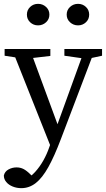

<svg xmlns="http://www.w3.org/2000/svg" viewBox="-20 -729 551 999"><path d="M386 -597Q362 -597 344.5 -613Q327 -629 327 -653Q327 -677 344.5 -693Q362 -709 386 -709Q410 -709 427 -693Q444 -677 444 -653Q444 -629 427 -613Q410 -597 386 -597ZM178 -597Q154 -597 137 -613Q120 -629 120 -653Q120 -677 137 -693Q154 -709 178 -709Q202 -709 219.5 -693Q237 -677 237 -653Q237 -629 219.5 -613Q202 -597 178 -597ZM441 -424H421L315 -439V-474H511V-439ZM122 -424H102L4 -439V-474H242V-438ZM292 -48 251 52 42 -474H135ZM91 250Q67 250 46 241.5Q25 233 12.5 218Q0 203 0 184Q5 163 24.5 152.5Q44 142 66 142Q86 142 102.5 150.5Q119 159 139 179L170 210L131 232L104 210Q138 193 162.5 166Q187 139 205.5 106Q224 73 236 38L267 -49L421 -474H475L297 -6Q263 84 231.5 140.5Q200 197 166 223.5Q132 250 91 250Z"/></svg>

Font: Adobe Variable Font Prototype
Style: Regular
Weight: 389
Designer: Frank Grießhammer
Foundry: Adobe
Version: Version 1.004;hotconv 1.0.113;makeotfexe 2.5.65598